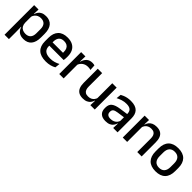

<svg xmlns="http://www.w3.org/2000/svg" viewBox="251 -1680 3031 3031"><g transform="rotate(45 1766.0 -165.0)"><path d="M316.5 11Q273 11 241.8 -2.8Q210.5 -16.5 191 -41.8Q171.5 -67 162.5 -100.5H130L157.5 -193Q159 -152 175 -124.8Q191 -97.5 219.2 -84Q247.5 -70.5 284.5 -70.5Q341 -70.5 371 -103.2Q401 -136 401 -199.5V-293Q401 -355.5 371.2 -388Q341.5 -420.5 284.5 -420.5Q250.5 -420.5 224 -407.5Q197.5 -394.5 180.2 -372.2Q163 -350 156 -321.5L133 -388.5H161.5Q170 -419.5 188.5 -444.8Q207 -470 239.2 -485Q271.5 -500 320.5 -500Q408 -500 453.8 -445Q499.5 -390 499.5 -284.5V-207Q499.5 -100.5 453.5 -44.8Q407.5 11 316.5 11ZM62 172V-489H160L156 -374.5L157.5 -345.5V-140.5L157 -121.5L159.5 17V172Z M819.5 11.5Q702.5 11.5 644.2 -44.2Q586 -100 586 -205V-285Q586 -388.5 640.2 -445.2Q694.5 -502 798.5 -502Q869 -502 916 -476.2Q963 -450.5 986.5 -403.5Q1010 -356.5 1010 -292V-273.5Q1010 -256.5 1008.5 -239Q1007 -221.5 1004.5 -205.5H914.5Q915.5 -231.5 915.8 -254.5Q916 -277.5 916 -296.5Q916 -337 903 -365Q890 -393 864 -407.8Q838 -422.5 798.5 -422.5Q740 -422.5 711.5 -389.2Q683 -356 683 -294.5V-248.5L683.5 -237V-193.5Q683.5 -166 691.8 -143.5Q700 -121 718.2 -104.8Q736.5 -88.5 765.5 -79.8Q794.5 -71 836 -71Q883 -71 924.2 -83Q965.5 -95 1002 -115L993 -31.5Q960 -12 916.2 -0.2Q872.5 11.5 819.5 11.5ZM638 -205.5V-279H984.5V-205.5Z M1205 -295.5 1184 -372H1208Q1223.5 -430 1260 -463.2Q1296.5 -496.5 1359.5 -496.5Q1374.5 -496.5 1386.2 -494.2Q1398 -492 1407.5 -489L1413.5 -393.5Q1401.5 -397.5 1386.5 -399.8Q1371.5 -402 1354 -402Q1300.5 -402 1261.5 -374.5Q1222.5 -347 1205 -295.5ZM1111 0V-489H1206.5L1202 -346.5L1209 -339.5V0Z M1580 -489V-187Q1580 -152 1589.8 -125.8Q1599.5 -99.5 1622 -85Q1644.5 -70.5 1682.5 -70.5Q1718.5 -70.5 1744.2 -83.5Q1770 -96.5 1786.5 -118.8Q1803 -141 1809.5 -168.5L1825.5 -100.5H1804.5Q1796 -70 1776.5 -44.5Q1757 -19 1724.5 -4Q1692 11 1644 11Q1587 11 1551.2 -10.8Q1515.5 -32.5 1498.8 -74.2Q1482 -116 1482 -176V-489ZM1904 -489V0H1806L1810 -114.5L1806 -120.5V-489Z M2315.5 0 2319.5 -116 2316 -131V-285L2316.5 -309.5Q2316.5 -366 2287.8 -392.5Q2259 -419 2195.5 -419Q2144 -419 2100 -404.5Q2056 -390 2020.5 -371L2029.5 -453Q2049.5 -464.5 2076.5 -475.5Q2103.5 -486.5 2137.5 -493.5Q2171.5 -500.5 2212 -500.5Q2267.5 -500.5 2306 -487.2Q2344.5 -474 2368 -449Q2391.5 -424 2402.2 -389Q2413 -354 2413 -311V0ZM2150 11Q2077.5 11 2039 -24.8Q2000.5 -60.5 2000.5 -126.5V-141.5Q2000.5 -211.5 2043.8 -245.2Q2087 -279 2180 -292L2327 -313L2332.5 -242L2191.5 -222Q2141 -215 2119.5 -197.8Q2098 -180.5 2098 -147V-140Q2098 -106.5 2118.8 -88.5Q2139.5 -70.5 2182 -70.5Q2221 -70.5 2249 -83.5Q2277 -96.5 2294.5 -118.2Q2312 -140 2318.5 -166.5L2332 -101H2314Q2306 -71 2287.5 -45.5Q2269 -20 2235.8 -4.5Q2202.5 11 2150 11Z M2853 0V-302Q2853 -337.5 2843.2 -363.5Q2833.5 -389.5 2811.2 -404Q2789 -418.5 2750.5 -418.5Q2715 -418.5 2689 -405.5Q2663 -392.5 2646.8 -370.5Q2630.5 -348.5 2623.5 -320.5L2607.5 -388.5H2628.5Q2637 -419.5 2656.5 -444.8Q2676 -470 2708.5 -485Q2741 -500 2789 -500Q2846.5 -500 2882 -478.2Q2917.5 -456.5 2934.2 -415Q2951 -373.5 2951 -313V0ZM2529 0V-489H2627L2623 -374.5L2627 -368.5V0Z M3270 12.5Q3162 12.5 3106 -45Q3050 -102.5 3050 -210.5V-280Q3050 -387.5 3106 -444.8Q3162 -502 3270 -502Q3378 -502 3433.8 -444.8Q3489.5 -387.5 3489.5 -280V-210.5Q3489.5 -102.5 3433.8 -45Q3378 12.5 3270 12.5ZM3270 -67Q3329.5 -67 3360.5 -102.5Q3391.5 -138 3391.5 -204.5V-286Q3391.5 -352 3360.5 -387.2Q3329.5 -422.5 3270 -422.5Q3210.5 -422.5 3179.5 -387.2Q3148.5 -352 3148.5 -286V-204.5Q3148.5 -138 3179.5 -102.5Q3210.5 -67 3270 -67Z"/></g></svg>

Font: Anek Bangla Medium
Style: Regular
Weight: 500
Designer: Sulekha Rajkumar (Bangla), Yesha Goshar (Latin)
Foundry: Ek Type
Version: Version 1.003